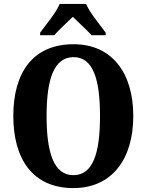

<svg xmlns="http://www.w3.org/2000/svg" viewBox="-20 -951 749 981"><path d="M185 -784V-771H257C278 -796 324 -837 352 -865C378 -839 430 -792 448 -771H520V-784C493 -822 438 -886 420 -931H285C267 -886 212 -822 185 -784ZM355 10C551 10 661 -137 661 -358C661 -580 551 -725 356 -725C148 -725 48 -580 48 -359C48 -137 148 10 355 10ZM355 -56C256 -56 218 -168 218 -358C218 -548 256 -659 356 -659C455 -659 491 -548 491 -358C491 -168 455 -56 355 -56Z"/></svg>

Font: Noto Serif Devanagari Condensed ExtraBold
Style: Regular
Weight: 800
Width: 3
Designer: Universal Thirst, Indian Type Foundry and the Monotype Design Team
Foundry: Monotype Imaging Inc.
Version: Version 2.004